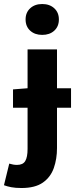

<svg xmlns="http://www.w3.org/2000/svg" viewBox="-43 -743 398 959"><path d="M22 -205V-296.5L94.5 -302.2H311.8V-205ZM64.7 196.1Q34 196.1 13.3 192.1Q-7.3 188.1 -23.2 182.1L3.2 74.2Q13.6 77.2 22.9 79Q32.1 80.7 41.9 80.7Q71.5 80.7 83.1 61.4Q94.7 42 94.7 0.9V-496.1H241.7V-3.4Q241.7 50.6 225.8 96.1Q209.9 141.6 171.2 168.9Q132.4 196.1 64.7 196.1ZM167.9 -568.7Q130.9 -568.7 107.9 -589.7Q84.8 -610.7 84.8 -645.8Q84.8 -680.6 107.9 -701.7Q130.9 -722.9 167.9 -722.9Q204.9 -722.9 228 -701.7Q251.1 -680.6 251.1 -645.8Q251.1 -610.7 228 -589.7Q204.9 -568.7 167.9 -568.7Z"/></svg>

Font: Mada
Style: Regular
Weight: 400
Designer: Khaled Hosny
Version: Version 1.5